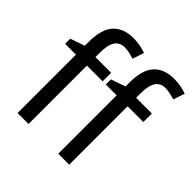

<svg xmlns="http://www.w3.org/2000/svg" viewBox="-197 -926 1088 1088"><g transform="rotate(45 346.5 -382.5)"><path d="M314.9 -536.1H189V-570.8C189 -654.8 214.8 -692.9 268.1 -692.9C295.9 -692.9 322.8 -684.6 344.2 -678.2L367.2 -747.1C341.8 -756.3 307.1 -765.1 266.1 -765.1C213.9 -765.1 173.3 -750 144.5 -719.7C115.7 -689 101.1 -639.2 101.1 -569.8V-539.1L14.2 -508.8V-467.8H101.1V0H189V-467.8H314.9ZM641.1 -536.1H515.1V-570.8C515.1 -654.8 541 -692.9 594.2 -692.9C622.1 -692.9 648.9 -684.6 670.4 -678.2L693.4 -747.1C668 -756.3 633.3 -765.1 592.3 -765.1C540 -765.1 499.5 -750 470.7 -719.7C441.9 -689 427.2 -639.2 427.2 -569.8V-539.1L340.3 -508.8V-467.8H427.2V0H515.1V-467.8H641.1Z"/></g></svg>

Font: Avrile Sans
Style: Regular
Weight: 400
Designer: Monotype Design Team, Google (font), Stefan Peev (BGR Cyrillic), Cristiano Sobral (main changes)
Foundry: The Avrile Sans Project Authors
Version: Version 3.110